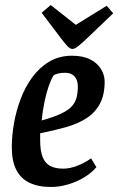

<svg xmlns="http://www.w3.org/2000/svg" viewBox="-20 -735 471 765"><path d="M184 10Q132 10 97 -7Q62 -24 44.5 -59Q27 -94 27 -149Q27 -193 35.5 -242.5Q44 -292 62 -340Q80 -388 108.5 -427Q137 -466 176.5 -489.5Q216 -513 267 -513Q311 -513 340 -498Q369 -483 383 -459Q397 -435 397 -410Q397 -356 377.5 -320.5Q358 -285 323 -263Q288 -241 241.5 -228Q195 -215 140 -204V-176Q140 -134 150 -109Q160 -84 180.5 -73.5Q201 -63 232 -63Q257 -63 286.5 -74Q316 -85 343 -104L364 -69Q345 -46 315 -28Q285 -10 250.5 0Q216 10 184 10ZM146 -255Q196 -269 225 -283Q254 -297 267.5 -313Q281 -329 285.5 -348Q290 -367 290 -391Q290 -407 284.5 -419Q279 -431 268 -438Q257 -445 238 -445Q222 -445 209.5 -441.5Q197 -438 193 -434Q184 -420 174.5 -393Q165 -366 157.5 -330.5Q150 -295 146 -255ZM269 -540Q259 -540 248 -552Q237 -564 224 -581L146 -684L182 -715L282 -636L405 -712L431 -682L338 -593Q309 -565 293.5 -552.5Q278 -540 269 -540Z"/></svg>

Font: Faustina SemiBold
Style: Italic
Weight: 600
Italic angle: -8°
Designer: Alfonso Garcia
Foundry: http://www.omnibus-type.com
Version: Version 1.200